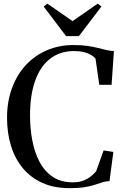

<svg xmlns="http://www.w3.org/2000/svg" viewBox="-20 -992 666 1023"><path d="M351 10.5Q268 10.5 205.8 -17.5Q143.5 -45.5 101.5 -96.2Q59.5 -147 38.5 -215.2Q17.5 -283.5 17.5 -364.5Q17.5 -451 43.8 -522.2Q70 -593.5 117.2 -644.8Q164.5 -696 229.5 -724Q294.5 -752 371.5 -752Q415 -752 447 -747.2Q479 -742.5 503.2 -736.2Q527.5 -730 547.8 -725.2Q568 -720.5 587 -720L574.5 -540H509L489 -679.5Q481.5 -689.5 466.2 -698.8Q451 -708 428 -714Q405 -720 374.5 -720Q301 -720 248.2 -680Q195.5 -640 167.8 -563.2Q140 -486.5 140 -376Q140 -308 152 -244.2Q164 -180.5 190.5 -130Q217 -79.5 260.8 -50Q304.5 -20.5 368.5 -20.5Q400.5 -20.5 424.2 -29.8Q448 -39 464.8 -52.8Q481.5 -66.5 492 -79L532 -190.5L584 -182.5L563.5 -27Q543.5 -26.5 526 -20.8Q508.5 -15 486.5 -7.8Q464.5 -0.5 432.2 5Q400 10.5 351 10.5ZM332 -799.5 212.5 -957.5 232.5 -972.5 366.5 -879.5 500.5 -972.5 520.5 -957.5 400.5 -799.5Z"/></svg>

Font: Merriweather 120pt
Style: Regular
Weight: 400
Version: Version 2.100